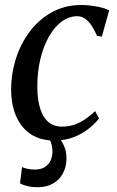

<svg xmlns="http://www.w3.org/2000/svg" viewBox="-20 -566 478 787"><path d="M202.5 10Q118.5 10 72.2 -46.5Q26 -103 25.5 -200Q25.5 -261.5 44.2 -322.5Q63 -383.5 100 -434Q137 -484.5 191 -515Q245 -545.5 314.5 -545.5Q341.5 -545.5 373.2 -540Q405 -534.5 427.5 -523.5L397.5 -416L378 -419Q366 -446 353.2 -464Q340.5 -482 326.8 -490.8Q313 -499.5 296.5 -499.5Q263 -499.5 233.2 -477.8Q203.5 -456 181 -416.8Q158.5 -377.5 145.5 -324Q132.5 -270.5 133 -206.5Q133.5 -156.5 144.8 -120.8Q156 -85 178.2 -66Q200.5 -47 234 -47Q262 -47 285.5 -55.2Q309 -63.5 329.8 -77.8Q350.5 -92 370 -110.5L386 -80.5Q371 -61 345 -39.8Q319 -18.5 283.2 -4.2Q247.5 10 202.5 10ZM132.5 201.5Q111.5 201.5 92.2 196.8Q73 192 62 185.5L70.5 119Q79 123 92.8 126Q106.5 129 122.5 129Q147.5 129 163.5 119Q179.5 109 187 92.8Q194.5 76.5 195 58Q195 34 188.8 18Q182.5 2 173.5 -12L197 -14L214 -12Q229.5 5 241 28.8Q252.5 52.5 252.5 84Q252.5 116.5 238.5 143.5Q224.5 170.5 197.8 186Q171 201.5 132.5 201.5Z"/></svg>

Font: Merriweather 72pt
Style: Italic
Weight: 400
Italic angle: -7.8°
Version: Version 2.101